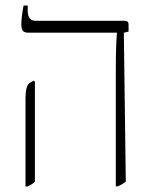

<svg xmlns="http://www.w3.org/2000/svg" viewBox="-20 -667 555 693"><path d="M398 6H404C416 1 427 -5 434 -12L427 -549L444 -553V-578C444 -588 439 -592 430 -592H108C89 -592 80 -604 80 -629V-647H65C60 -621 57 -594 57 -579C57 -558 63 -549 82 -549H402V-548C400 -523 398 -481 398 -416ZM72 6H79C91 1 99 -4 106 -12V-372L102 -376L89 -369C77 -362 72 -345 72 -305Z"/></svg>

Font: Noto Serif Hebrew SemiCondensed ExtraLight
Style: Regular
Weight: 200
Width: 4
Designer: Monotype Design Team
Foundry: Monotype Imaging Inc.
Version: Version 2.004